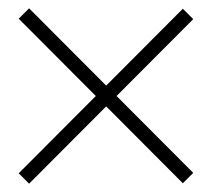

<svg xmlns="http://www.w3.org/2000/svg" viewBox="-20 -551 510 462"><path d="M25 -134 420 -530 445 -505 50 -109ZM50 -531 445 -135 420 -110 25 -506Z"/></svg>

Font: Brygada 1918
Style: Bold
Weight: 700
Designer: Mateusz Machalski | Borys Kosmynka | Przemek Hoffer
Foundry: NIEPODLEGLA 2018
Version: Version 3.006